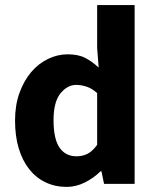

<svg xmlns="http://www.w3.org/2000/svg" viewBox="-20 -721 613 753"><path d="M242 12Q196 12 158.5 -6Q121 -24 94.5 -57.5Q68 -91 53.5 -139Q39 -187 39 -248Q39 -309 56.5 -357Q74 -405 102.5 -438.5Q131 -472 168.5 -490Q206 -508 245 -508Q287 -508 314 -494Q341 -480 367 -456L361 -532V-701H508V0H388L378 -49H374Q348 -23 313 -5.5Q278 12 242 12ZM280 -108Q304 -108 323.5 -118Q343 -128 361 -153V-356Q341 -374 320 -381Q299 -388 279 -388Q244 -388 217 -354.5Q190 -321 190 -250Q190 -176 213.5 -142Q237 -108 280 -108Z"/></svg>

Font: TT Toshiba Sans
Style: Bold
Weight: 700
Designer: Paul D. Hunt
Foundry: Toshiba Corporation
Version: Version 2.020;PS 2.000;hotconv 1.0.86;makeotf.lib2.5.63406